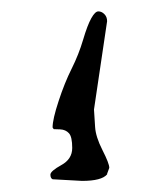

<svg xmlns="http://www.w3.org/2000/svg" viewBox="-20 -788 282 344"><path d="M76.2 -556.6 74.2 -559.6Q74.2 -574.2 85 -606.9Q95.7 -639.6 108.4 -665Q121.1 -690.4 128.9 -716.8Q136.7 -743.2 143.6 -755.4Q150.4 -767.6 156.2 -767.6Q162.1 -767.6 167 -762.7Q171.9 -757.8 171.9 -750L148.4 -591.8L150.4 -560.5Q151.4 -543 163.6 -519Q175.8 -495.1 175.8 -487.3L171.9 -476.6V-475.6Q162.1 -463.9 127 -463.9L74.2 -466.8Q70.3 -468.8 70.3 -475.1Q70.3 -481.4 89.8 -492.2Q109.4 -502.9 109.4 -522.9Q109.4 -543 103.5 -549.3Q97.7 -555.7 87.9 -556.2Q78.1 -556.6 76.2 -556.6Z"/></svg>

Font: Drukaatie burti
Style: Thin
Weight: 100
Version: Version 0.14